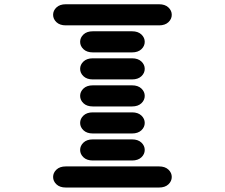

<svg xmlns="http://www.w3.org/2000/svg" viewBox="-20 -881 1040 888"><path d="M284.2 -13.7H715.8Q743.2 -13.7 758.8 -28.3Q774.4 -43 774.4 -62.5Q774.4 -82 758.8 -96.7Q743.2 -111.3 715.8 -111.3H284.2Q256.8 -111.3 241.2 -96.7Q225.6 -82 225.6 -62.5Q225.6 -43 241.2 -28.3Q256.8 -13.7 284.2 -13.7ZM409.2 -138.7H590.8Q618.2 -138.7 633.8 -153.3Q649.4 -168 649.4 -187.5Q649.4 -207 633.8 -221.7Q618.2 -236.3 590.8 -236.3H409.2Q381.8 -236.3 366.2 -221.7Q350.6 -207 350.6 -187.5Q350.6 -168 366.2 -153.3Q381.8 -138.7 409.2 -138.7ZM409.2 -263.7H590.8Q618.2 -263.7 633.8 -278.3Q649.4 -293 649.4 -312.5Q649.4 -332 633.8 -346.7Q618.2 -361.3 590.8 -361.3H409.2Q381.8 -361.3 366.2 -346.7Q350.6 -332 350.6 -312.5Q350.6 -293 366.2 -278.3Q381.8 -263.7 409.2 -263.7ZM409.2 -388.7H590.8Q618.2 -388.7 633.8 -403.3Q649.4 -418 649.4 -437.5Q649.4 -457 633.8 -471.7Q618.2 -486.3 590.8 -486.3H409.2Q381.8 -486.3 366.2 -471.7Q350.6 -457 350.6 -437.5Q350.6 -418 366.2 -403.3Q381.8 -388.7 409.2 -388.7ZM409.2 -513.7H590.8Q618.2 -513.7 633.8 -528.3Q649.4 -543 649.4 -562.5Q649.4 -582 633.8 -596.7Q618.2 -611.3 590.8 -611.3H409.2Q381.8 -611.3 366.2 -596.7Q350.6 -582 350.6 -562.5Q350.6 -543 366.2 -528.3Q381.8 -513.7 409.2 -513.7ZM409.2 -638.7H590.8Q618.2 -638.7 633.8 -653.3Q649.4 -668 649.4 -687.5Q649.4 -707 633.8 -721.7Q618.2 -736.3 590.8 -736.3H409.2Q381.8 -736.3 366.2 -721.7Q350.6 -707 350.6 -687.5Q350.6 -668 366.2 -653.3Q381.8 -638.7 409.2 -638.7ZM284.2 -763.7H715.8Q743.2 -763.7 758.8 -778.3Q774.4 -793 774.4 -812.5Q774.4 -832 758.8 -846.7Q743.2 -861.3 715.8 -861.3H284.2Q256.8 -861.3 241.2 -846.7Q225.6 -832 225.6 -812.5Q225.6 -793 241.2 -778.3Q256.8 -763.7 284.2 -763.7Z"/></svg>

Font: Sixtyfour
Style: Regular
Weight: 400
Designer: Jens Kutilek
Foundry: Jens Kutilek
Version: Version 2.001